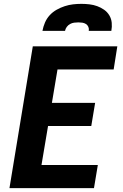

<svg xmlns="http://www.w3.org/2000/svg" viewBox="-20 -975 640 995"><path d="M29 0 150 -735H588L569 -615H278L249 -442H473L453 -322H229L195 -120H487L467 0ZM200 -815Q204 -837 213 -858Q222 -879 237.5 -896Q253 -913 273.5 -924.5Q294 -936 315.5 -943Q337 -950 358.5 -952.5Q380 -955 402 -955Q423 -955 444 -952.5Q465 -950 484 -943Q503 -936 519.5 -924.5Q536 -913 546.5 -895.5Q557 -878 559 -857Q561 -836 557 -815H440Q442 -826 438 -835.5Q434 -845 425.5 -850.5Q417 -856 406.5 -857.5Q396 -859 386 -859Q375 -859 364 -857.5Q353 -856 343 -850.5Q333 -845 326 -835.5Q319 -826 317 -815Z"/></svg>

Font: Iosevka Curly HvExObl
Style: Regular
Weight: 900
Width: 7
Italic angle: -9°
Monospace: yes
Designer: Belleve Invis
Foundry: Belleve Invis
Version: Version 11.1.0; ttfautohint (v1.8.3)